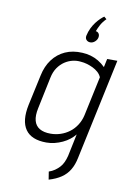

<svg xmlns="http://www.w3.org/2000/svg" viewBox="-101 -786 708 1057"><g transform="rotate(10 253.5 -257.5)"><path d="M408 -714 394 -726Q385 -720 373.5 -709Q362 -698 350.5 -683Q339 -668 329.5 -648.5Q320 -629 315 -606Q312 -591 320.5 -582Q329 -573 342 -573Q356 -573 367.5 -583Q379 -593 382 -606Q385 -620 379 -629Q373 -638 362 -639Q368 -656 378.5 -675.5Q389 -695 408 -714ZM387 64 507 -499H450L440 -452Q422 -470 401 -482.5Q380 -495 357 -501.5Q334 -508 310 -509Q256 -512 214 -493Q172 -474 144 -436.5Q116 -399 105 -346L68 -175Q49 -84 82.5 -36Q116 12 200 12Q223 12 245.5 6.5Q268 1 289.5 -9Q311 -19 328 -32.5Q345 -46 357 -61L331 63Q326 83 318.5 99.5Q311 116 299.5 128.5Q288 141 273.5 151Q259 161 241 167L248 211Q289 199 317 180Q345 161 362 132.5Q379 104 387 64ZM428 -393 381 -173Q374 -142 358 -117Q342 -92 319.5 -75Q297 -58 270 -49Q243 -40 214 -40Q176 -40 152.5 -54Q129 -68 121.5 -96Q114 -124 123 -166L160 -343Q167 -377 183 -400Q199 -423 220 -437Q241 -451 264.5 -456.5Q288 -462 311 -459Q327 -458 344.5 -453Q362 -448 378.5 -440Q395 -432 408 -420.5Q421 -409 428 -393Z"/></g></svg>

Font: Advent Pro
Style: Italic
Weight: 400
Italic angle: -12°
Designer: VivaRado, Andreas Kalpakidis
Foundry: VivaRado, Andreas Kalpakidis
Version: Version 3.000